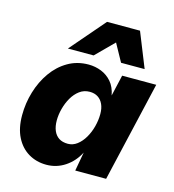

<svg xmlns="http://www.w3.org/2000/svg" viewBox="-110 -824 838 925"><g transform="rotate(15 309.0 -361.5)"><path d="M204.8 9.2Q155.2 9.2 115.7 -14.3Q76.2 -37.8 53.6 -82.5Q31 -127.2 31 -191.6Q31 -251.8 48.2 -308.8Q65.4 -365.8 97.6 -411.3Q129.8 -456.8 175.6 -483.4Q221.4 -510 278.2 -510Q311.4 -510 341.6 -498Q371.8 -486 393.6 -460.9Q415.4 -435.8 423.2 -394.8L447.4 -500H617.4L501.4 0H347.4L364.4 -94.2Q339.8 -46.4 297.7 -18.6Q255.6 9.2 204.8 9.2ZM279.2 -115.2Q304 -115.2 325 -131.1Q346 -147 361.5 -173.4Q377 -199.8 385.3 -231.5Q393.6 -263.2 393.6 -294.2Q393.6 -322.4 384.3 -342.7Q375 -363 358.1 -373.8Q341.2 -384.6 317.4 -384.6Q288.8 -384.6 266.9 -368.3Q245 -352 230 -326.1Q215 -300.2 206.9 -269.5Q198.8 -238.8 198.8 -210.6Q198.8 -180.8 207.9 -159.4Q217 -138 234.6 -126.6Q252.2 -115.2 279.2 -115.2ZM161 -558.6 310 -731.6H474.4L543.8 -558.6H426.2L377.6 -646.8L289.4 -558.6Z"/></g></svg>

Font: Work Sans
Style: Italic
Weight: 400
Italic angle: -13°
Designer: Wei Huang
Foundry: Wei Huang
Version: Version 2.012